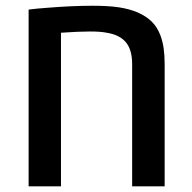

<svg xmlns="http://www.w3.org/2000/svg" viewBox="-20 -661 682 681"><path d="M146.5 -633.3Q235.4 -640.6 308.1 -640.6Q364.7 -640.6 401.9 -635Q439 -629.4 468.8 -616.7Q499.5 -603 518.8 -583.7Q538.1 -564.5 549.3 -534.7Q557.1 -513.2 560.5 -489.3Q564 -465.3 564 -433.6V0H448.7V-433.6Q448.7 -484.4 426.5 -511Q404.3 -537.6 358.4 -544.9Q337.4 -549.3 298.3 -549.3Q259.3 -549.3 196.3 -544.9V0H81.5V-627Q111.3 -630.9 146.5 -633.3Z"/></svg>

Font: Viking Open Sans Light
Style: Bold
Weight: 600
Foundry: Ascender Corporation
Version: Version 2.001